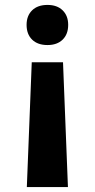

<svg xmlns="http://www.w3.org/2000/svg" viewBox="-20 -550 385 780"><path d="M109 -297H236L256 210H89ZM173 -530Q212 -530 234.5 -508Q257 -486 257 -449Q257 -411 234.5 -389Q212 -367 173 -367Q133 -367 110.5 -389Q88 -411 88 -449Q88 -486 110.5 -508Q133 -530 173 -530Z"/></svg>

Font: M PLUS 2
Style: Bold
Weight: 700
Designer: Coji Morishita
Foundry: UNDERFOREST DESIGN
Version: Version 1.001